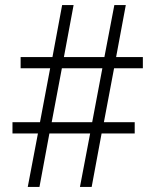

<svg xmlns="http://www.w3.org/2000/svg" viewBox="-20 -734 610 754"><path d="M129 -210H29V-254H137L177 -466H61V-510H186L224 -714H269L231 -510H390L429 -714H474L436 -510H541V-466H428L388 -254H509V-210H379L340 0H294L334 -210H174L135 0H89ZM342 -254 382 -466H223L183 -254Z"/></svg>

Font: Noto Serif Sinhala Light
Style: Regular
Weight: 300
Designer: Jelle Bosma - Monotype Design Team
Foundry: Monotype Imaging Inc.
Version: Version 2.007; ttfautohint (v1.8.4.7-5d5b)